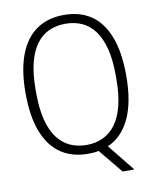

<svg xmlns="http://www.w3.org/2000/svg" viewBox="-90 -767 787 967"><g transform="rotate(-10 303.0 -284.0)"><path d="M458 130 357 7Q344 10 330.5 11Q317 12 303 12Q221 12 163.5 -27.5Q106 -67 75.5 -146Q45 -225 45 -343Q45 -461 75.5 -540Q106 -619 163.5 -658.5Q221 -698 303 -698Q386 -698 443 -658.5Q500 -619 530 -540Q560 -461 560 -343Q560 -208 520.5 -124Q481 -40 407 -8L518 130ZM303 -33Q349 -33 387 -50.5Q425 -68 452 -104.5Q479 -141 493.5 -198Q508 -255 508 -334V-352Q508 -432 493.5 -489Q479 -546 452 -582.5Q425 -619 387 -636Q349 -653 303 -653Q257 -653 219 -636Q181 -619 154 -582.5Q127 -546 112.5 -489Q98 -432 98 -352V-334Q98 -255 112.5 -198Q127 -141 154 -104.5Q181 -68 219 -50.5Q257 -33 303 -33Z"/></g></svg>

Font: Archivo Condensed Thin
Style: Regular
Weight: 250
Width: 3
Designer: Hector Gatti
Foundry: Omnibus-Type
Version: Version 2.001